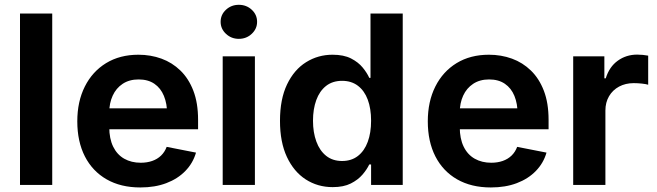

<svg xmlns="http://www.w3.org/2000/svg" viewBox="-20 -785 2790 815"><path d="M201.7 -727.5V0H64.9V-727.5Z M575.7 10.7Q492.7 10.7 432.6 -23.7Q372.6 -58.1 340.3 -121.1Q308.1 -184.1 308.1 -270Q308.1 -354 340.1 -417.7Q372.1 -481.4 430.4 -517.1Q488.8 -552.7 567.4 -552.7Q619.6 -552.7 665.3 -536.1Q710.9 -519.5 745.8 -485.6Q780.8 -451.7 800.8 -399.7Q820.8 -347.7 820.8 -276.4V-236.3H368.2V-325.2H753.4L689.5 -300.3Q689.5 -344.7 675.8 -377.9Q662.1 -411.1 635.3 -429.4Q608.4 -447.8 568.4 -447.8Q528.8 -447.8 500.7 -429.2Q472.7 -410.6 458.3 -378.9Q443.8 -347.2 443.8 -308.1V-245.6Q443.8 -196.3 460.4 -162.4Q477.1 -128.4 507.3 -111.3Q537.6 -94.2 577.6 -94.2Q604 -94.2 626 -101.8Q647.9 -109.4 663.6 -124.5Q679.2 -139.6 687.5 -161.6L812 -137.2Q799.3 -92.8 766.8 -59.3Q734.4 -25.9 686 -7.6Q637.7 10.7 575.7 10.7Z M925.3 0V-545.9H1062V0ZM993.7 -620.1Q961.9 -620.1 939.2 -641.4Q916.5 -662.6 916.5 -692.4Q916.5 -722.7 939.2 -743.7Q961.9 -764.6 993.7 -764.6Q1025.9 -764.6 1048.6 -743.7Q1071.3 -722.7 1071.3 -692.4Q1071.3 -662.6 1048.6 -641.4Q1025.9 -620.1 993.7 -620.1Z M1392.1 9.3Q1328.6 9.3 1277.8 -23.4Q1227.1 -56.2 1197.8 -118.9Q1168.5 -181.6 1168.5 -272Q1168.5 -364.3 1198.5 -426.8Q1228.5 -489.3 1279.3 -521Q1330.1 -552.7 1391.6 -552.7Q1439 -552.7 1470 -536.9Q1501 -521 1519.5 -498.3Q1538.1 -475.6 1547.4 -454.6H1552.7V-727.5H1689.5V0H1555.2V-86.9H1547.4Q1537.6 -65.9 1518.6 -43.7Q1499.5 -21.5 1469 -6.1Q1438.5 9.3 1392.1 9.3ZM1432.1 -101.6Q1471.7 -101.6 1499.3 -123Q1526.9 -144.5 1541 -182.9Q1555.2 -221.2 1555.2 -272.5Q1555.2 -324.2 1541 -362.1Q1526.9 -399.9 1499.3 -420.9Q1471.7 -441.9 1432.1 -441.9Q1391.6 -441.9 1364 -420.2Q1336.4 -398.4 1322.5 -360.1Q1308.6 -321.8 1308.6 -272.5Q1308.6 -223.1 1322.8 -184.3Q1336.9 -145.5 1364.5 -123.5Q1392.1 -101.6 1432.1 -101.6Z M2063.5 10.7Q1980.5 10.7 1920.4 -23.7Q1860.4 -58.1 1828.1 -121.1Q1795.9 -184.1 1795.9 -270Q1795.9 -354 1827.9 -417.7Q1859.9 -481.4 1918.2 -517.1Q1976.6 -552.7 2055.2 -552.7Q2107.4 -552.7 2153.1 -536.1Q2198.7 -519.5 2233.6 -485.6Q2268.6 -451.7 2288.6 -399.7Q2308.6 -347.7 2308.6 -276.4V-236.3H1856V-325.2H2241.2L2177.2 -300.3Q2177.2 -344.7 2163.6 -377.9Q2149.9 -411.1 2123 -429.4Q2096.2 -447.8 2056.2 -447.8Q2016.6 -447.8 1988.5 -429.2Q1960.4 -410.6 1946 -378.9Q1931.6 -347.2 1931.6 -308.1V-245.6Q1931.6 -196.3 1948.2 -162.4Q1964.8 -128.4 1995.1 -111.3Q2025.4 -94.2 2065.4 -94.2Q2091.8 -94.2 2113.8 -101.8Q2135.7 -109.4 2151.4 -124.5Q2167 -139.6 2175.3 -161.6L2299.8 -137.2Q2287.1 -92.8 2254.6 -59.3Q2222.2 -25.9 2173.8 -7.6Q2125.5 10.7 2063.5 10.7Z M2413.1 0V-545.9H2545.4V-452.6H2551.3Q2566.4 -501.5 2602.3 -527.3Q2638.2 -553.2 2684.6 -553.2Q2695.8 -553.2 2708.7 -552Q2721.7 -550.8 2731.4 -548.8V-425.3Q2722.7 -428.2 2704.6 -430.2Q2686.5 -432.1 2669.9 -432.1Q2635.3 -432.1 2607.9 -417.5Q2580.6 -402.8 2565.2 -376.5Q2549.8 -350.1 2549.8 -315.9V0Z"/></svg>

Font: Inter Cardless
Style: Bold
Weight: 700
Designer: Rasmus Andersson
Foundry: rsms
Version: Version 4.001;git-9221beed3